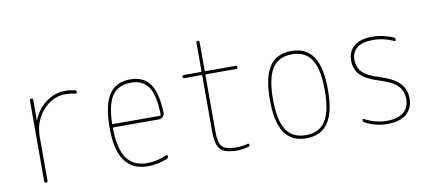

<svg xmlns="http://www.w3.org/2000/svg" viewBox="-65 -925 2630 1170"><g transform="rotate(-10 1250.0 -340.0)"><path d="M129.9 -9.8V-509.8Q129.9 -519.5 140.1 -519.5Q150.4 -519.5 150.4 -509.8V-385.7Q150.4 -384.8 151.4 -384.8Q152.3 -384.8 152.3 -385.7Q179.7 -452.1 233.4 -491.2Q287.1 -530.3 349.6 -530.3Q379.9 -530.3 409.2 -524.4Q419.9 -522.5 419.9 -509.8Q419.9 -501 409.2 -502.9Q381.8 -509.8 349.6 -509.8Q266.6 -509.8 208.5 -442.4Q150.4 -375 150.4 -280.3V-9.8Q150.4 0 140.1 0Q129.9 0 129.9 -9.8Z M753.9 -509.8Q675.8 -509.8 638.7 -456.5Q601.6 -403.3 598.6 -286.1Q598.6 -280.3 604.5 -280.3H892.6Q898.4 -280.3 899.4 -285.2Q898.4 -356.4 885.7 -403.3Q873 -450.2 851.1 -472.2Q829.1 -494.1 806.6 -502Q784.2 -509.8 753.9 -509.8ZM768.6 9.8Q578.1 9.8 579.1 -259.8Q579.1 -399.4 621.1 -464.8Q663.1 -530.3 753.9 -530.3Q835.9 -530.3 875.5 -473.6Q915 -417 918.9 -294.9Q919.9 -281.2 909.2 -270.5Q898.4 -259.8 883.8 -259.8H604.5Q599.6 -259.8 598.6 -255.9Q599.6 -129.9 641.1 -69.8Q682.6 -9.8 768.6 -9.8Q828.1 -9.8 887.7 -36.1Q891.6 -38.1 895.5 -36.1Q899.4 -34.2 899.4 -30.3Q899.4 -19.5 888.7 -13.7Q829.1 9.8 768.6 9.8Z M1080.1 -480.5Q1070.3 -480.5 1070.3 -490.2Q1070.3 -500 1080.1 -500H1184.6Q1189.5 -500 1190.4 -504.9V-679.7Q1190.4 -689.5 1200.2 -689.9Q1210 -690.4 1210 -679.7V-504.9Q1210 -500 1214.8 -500H1400.4Q1410.2 -500 1410.2 -490.2Q1410.2 -480.5 1400.4 -480.5H1214.8Q1210 -480.5 1210 -474.6V-129.9Q1210 -57.6 1231.9 -33.7Q1253.9 -9.8 1320.3 -9.8Q1355.5 -9.8 1389.6 -19.5Q1393.6 -20.5 1397 -18.6Q1400.4 -16.6 1400.4 -12.7Q1400.4 -2.9 1390.6 0Q1353.5 9.8 1320.3 9.8Q1245.1 9.8 1217.8 -20Q1190.4 -49.8 1190.4 -129.9V-474.6Q1190.4 -479.5 1184.6 -480.5Z M1871.6 -449.7Q1833 -509.8 1750 -509.8Q1667 -509.8 1628.4 -449.7Q1589.8 -389.6 1589.8 -259.8Q1589.8 -129.9 1628.4 -69.8Q1667 -9.8 1750 -9.8Q1833 -9.8 1871.6 -69.8Q1910.2 -129.9 1910.2 -259.8Q1910.2 -389.6 1871.6 -449.7ZM1885.7 -56.2Q1841.8 9.8 1750 9.8Q1658.2 9.8 1614.3 -56.2Q1570.3 -122.1 1570.3 -260.3Q1570.3 -398.4 1614.3 -464.4Q1658.2 -530.3 1750 -530.3Q1841.8 -530.3 1885.7 -464.4Q1929.7 -398.4 1929.7 -260.3Q1929.7 -122.1 1885.7 -56.2Z M2247.1 -259.8Q2168.9 -284.2 2134.3 -318.8Q2099.6 -353.5 2099.6 -410.2Q2099.6 -466.8 2139.2 -498.5Q2178.7 -530.3 2250 -530.3Q2317.4 -530.3 2379.9 -502.9Q2389.6 -498 2389.6 -487.3Q2389.6 -477.5 2379.9 -481.4Q2315.4 -510.7 2250 -509.8Q2186.5 -509.8 2153.3 -483.9Q2120.1 -458 2120.1 -410.2Q2120.1 -365.2 2147.9 -334.5Q2175.8 -303.7 2252.9 -280.3Q2335 -254.9 2372.6 -216.8Q2410.2 -178.7 2410.2 -120.1Q2410.2 -58.6 2368.7 -24.4Q2327.1 9.8 2250 9.8Q2180.7 9.8 2115.2 -23.4Q2105.5 -28.3 2105.5 -39.1Q2105.5 -48.8 2115.2 -44.9Q2182.6 -9.8 2250.5 -9.8Q2318.4 -9.8 2354 -38.6Q2389.6 -67.4 2389.6 -120.1Q2389.6 -171.9 2356.9 -204.1Q2324.2 -236.3 2247.1 -259.8Z"/></g></svg>

Font: Rounded-X Mgen+ 2m thin
Style: Regular
Weight: 100
Designer: [Source Han Sans]
Ryoko NISHIZUKA  (kana & ideographs); Paul D. Hunt (Latin, Greek & Cyrillic); Wenlong ZHANG  (bopomofo
Version: Version 1.059.20150602